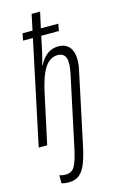

<svg xmlns="http://www.w3.org/2000/svg" viewBox="-147 -817 676 1114"><g transform="rotate(-15 190.5 -260.0)"><path d="M121 240Q96 240 78 234V186Q95 192 115 192Q154 192 171.5 158.5Q189 125 205 48L294 -370Q307 -432 295.5 -461Q284 -490 248 -490Q202 -490 170.5 -442.5Q139 -395 117 -288L55 0H4L136 -623H77L85 -665H145L165 -760H216L195 -665H300L292 -623H186L169 -541Q164 -517 158 -495Q152 -473 147 -455H149Q170 -495 198 -516.5Q226 -538 265 -538Q320 -538 341.5 -494.5Q363 -451 346 -372L256 51Q243 114 227 156Q211 198 186.5 219Q162 240 121 240Z"/></g></svg>

Font: Noto Sans ExtraCondensed Light
Style: Italic
Weight: 300
Width: 2
Italic angle: -12°
Designer: Monotype Design Team
Foundry: Monotype Imaging Inc.
Version: Version 2.013; ttfautohint (v1.8.4.7-5d5b)